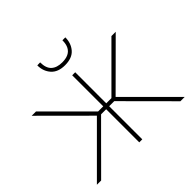

<svg xmlns="http://www.w3.org/2000/svg" viewBox="-217 -1198 1443 1443"><g transform="rotate(-45 504.5 -476.0)"><path d="M925.5 0Q870 -55.5 822.5 -103.2Q775 -151 730 -196L574.5 -352H512.5V-383H575.5L708 -515.5Q754.5 -562 800 -607.5Q845.5 -653 905.5 -713H951Q893.5 -655.5 839.8 -602Q786 -548.5 732.5 -495L597 -360V-374L749 -222Q784 -187 824 -147Q864 -107 902.5 -68.5Q941 -30 971 0ZM38 0Q68 -30 106.5 -68.5Q145 -107 185.5 -147.5Q226 -188 261.5 -223.5L412 -374V-360L276.5 -495Q223.5 -548.5 169.5 -602Q115.5 -655.5 58 -713H103.5Q163.5 -653 209 -607.5Q254.5 -562 301 -515.5L433.5 -383H496.5V-352H434.5L283 -200.5Q235 -152 186.8 -103.8Q138.5 -55.5 83 0ZM488.5 0Q488.5 -61 488.5 -117Q488.5 -173 488.5 -238V-475Q488.5 -540.5 488.5 -596.5Q488.5 -652.5 488.5 -713H520.5Q520.5 -652.5 520.5 -596.5Q520.5 -540.5 520.5 -475V-238Q520.5 -173 520.5 -117Q520.5 -61 520.5 0ZM504.5 -804Q430.5 -804 393 -846.2Q355.5 -888.5 355.5 -951L386.5 -952Q386.5 -890.5 417.2 -862.2Q448 -834 504.5 -834Q542.5 -834 568.8 -846.2Q595 -858.5 608.8 -884.5Q622.5 -910.5 622.5 -951H653.5Q653.5 -888.5 616.8 -846.2Q580 -804 504.5 -804Z"/></g></svg>

Font: Commissioner Thin
Style: Regular
Weight: 100
Designer: Kostas Bartsokas
Foundry: Kostas Bartsokas
Version: Version 1.001;gftools[0.9.23]